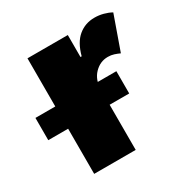

<svg xmlns="http://www.w3.org/2000/svg" viewBox="-176 -669 767 785"><g transform="rotate(-30 207.5 -276.5)"><path d="M49.7 0V-545.5H240.1V-441.8H245.7Q261 -499.3 293.3 -525.9Q325.6 -552.6 369.3 -552.6Q390.6 -552.6 410.9 -547.2Q431.1 -541.9 447.4 -532.7L390.6 -372.2Q378.6 -377.8 365.4 -382.1Q352.3 -386.4 336.6 -386.4Q300.1 -386.4 273.1 -358.5Q246.1 -330.6 245.7 -284.1V0ZM-44 -213.1V-318.2H338.1V-213.1Z"/></g></svg>

Font: Inter UI Black
Style: Regular
Weight: 900
Designer: Rasmus Andersson
Foundry: rsms
Version: 3.2;8d6f07862